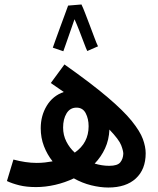

<svg xmlns="http://www.w3.org/2000/svg" viewBox="-20 -829 707 858"><path d="M464 9Q428 9 387.5 -1Q347 -11 310 -32Q270 -13 226.5 -3Q183 7 141 7Q98 7 66 -1Q34 -9 11 -20L40 -116Q66 -109 92.5 -105Q119 -101 144 -101Q163 -101 181 -103Q199 -105 215 -108Q191 -138 176.5 -175.5Q162 -213 162 -256Q162 -312 189 -356.5Q216 -401 265 -418Q238 -437 207 -458L268 -541Q387 -457 459.5 -395.5Q532 -334 569 -288Q606 -242 618.5 -207.5Q631 -173 631 -144Q631 -72 587 -31.5Q543 9 464 9ZM262 -259Q262 -225 276.5 -196.5Q291 -168 314 -147Q376 -190 376 -265Q376 -298 363 -323Q350 -348 322 -348Q293 -348 277.5 -322.5Q262 -297 262 -259ZM531 -142Q531 -155 521.5 -180Q512 -205 469 -250Q467 -204 449.5 -166Q432 -128 403 -98Q436 -88 468 -88Q505 -88 517.5 -103.5Q530 -119 531 -142ZM344 -809Q351 -795 360.5 -770Q370 -745 381 -716.5Q392 -688 401.5 -662Q411 -636 418 -622L370 -601Q365 -611 355.5 -636.5Q346 -662 334.5 -691.5Q323 -721 313 -743Q304 -716 293 -685.5Q282 -655 274 -631Q266 -607 263 -600L216 -616Q219 -625 228 -650Q237 -675 248 -705Q259 -735 269 -762Q279 -789 284 -803V-804Z"/></svg>

Font: Noto Sans Arabic ExtCond SemBd
Style: Regular
Weight: 600
Width: 2
Designer: Monotype Design Team, Nadine Chahine, Nizar Qandah and Khaled Hosny
Foundry: Monotype Imaging Inc.
Version: Version 2.012; ttfautohint (v1.8.4.7-5d5b)